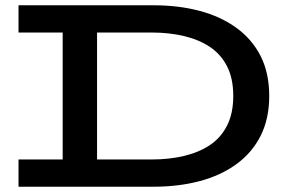

<svg xmlns="http://www.w3.org/2000/svg" viewBox="-20 -706 1094 726"><path d="M50 0V-103H554Q620 -103 676.5 -116.5Q733 -130 774.5 -158Q816 -186 839 -232Q862 -278 862 -343Q862 -409 839 -454.5Q816 -500 774.5 -528Q733 -556 676.5 -569.5Q620 -583 554 -583H50V-686H561Q655 -686 734.5 -665Q814 -644 873.5 -601Q933 -558 965.5 -494Q998 -430 998 -343Q998 -257 965.5 -192.5Q933 -128 873.5 -85Q814 -42 734.5 -21Q655 0 561 0ZM217 -60V-627H347V-60Z"/></svg>

Font: BioRhyme SemiExpanded SemiBold
Style: Regular
Weight: 600
Width: 6
Designer: Aoife Mooney
Foundry: Aoife Mooney Type
Version: Version 1.600;gftools[0.9.33]